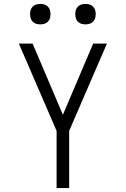

<svg xmlns="http://www.w3.org/2000/svg" viewBox="-20 -957 640 977"><path d="M268 0V-291L76 -735H146L300 -373L454 -735H524L332 -291V0ZM415 -833Q404 -833 394 -836Q384 -839 376.5 -846.5Q369 -854 366 -864Q363 -874 363 -885Q363 -896 366 -906Q369 -916 376.5 -923.5Q384 -931 394 -934Q404 -937 415 -937Q426 -937 436 -934Q446 -931 453.5 -923.5Q461 -916 464 -906Q467 -896 467 -885Q467 -874 464 -864Q461 -854 453.5 -846.5Q446 -839 436 -836Q426 -833 415 -833ZM185 -833Q174 -833 164 -836Q154 -839 146.5 -846.5Q139 -854 136 -864Q133 -874 133 -885Q133 -896 136 -906Q139 -916 146.5 -923.5Q154 -931 164 -934Q174 -937 185 -937Q196 -937 206 -934Q216 -931 223.5 -923.5Q231 -916 234 -906Q237 -896 237 -885Q237 -874 234 -864Q231 -854 223.5 -846.5Q216 -839 206 -836Q196 -833 185 -833Z"/></svg>

Font: Iosevka Aile Custom Light
Style: Regular
Weight: 300
Designer: Belleve Invis
Foundry: Belleve Invis
Version: Version 17.0.2; ttfautohint (v1.8.3)